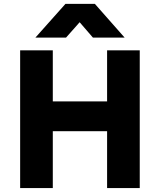

<svg xmlns="http://www.w3.org/2000/svg" viewBox="-20 -956 813 976"><path d="M82.4 0V-700H248.4V-440.5H524.4V-700H690.4V0H524.4V-289H248.4V0ZM159.9 -764.8 312.9 -936.5H462.1L613.6 -764.8H452.4L384.9 -843L315.6 -764.8Z"/></svg>

Font: Geologica-Sharp
Style: Regular
Weight: 100
Designer: Sindre Bremnes, Frode Helland
Foundry: Monokrom Skriftforlag AS
Version: Version 1.010;gftools[0.9.28]